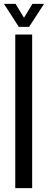

<svg xmlns="http://www.w3.org/2000/svg" viewBox="-20 -980 250 1000"><path d="M59.5 0V-800H147.5V0ZM78 -840 0.5 -960H61L105 -887.5L149 -960H209.5L131.5 -840Z"/></svg>

Font: Big Shoulders Stencil Text Thin Medium
Style: Regular
Weight: 500
Version: Version 2.001